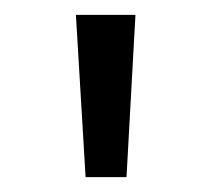

<svg xmlns="http://www.w3.org/2000/svg" viewBox="-20 -765 285 258"><path d="M82 -745H162L150 -527H95Z"/></svg>

Font: Eudoxus Sans
Style: Regular
Weight: 400
Designer: Stijn de Vries
Foundry: tokotype
Version: Version 2.005